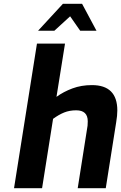

<svg xmlns="http://www.w3.org/2000/svg" viewBox="-20 -993 639 1013"><path d="M175 -763H323L278 -482Q315 -509 362 -526.5Q409 -544 465 -544Q599 -544 599 -410Q599 -383 593 -348L538 0H390L442 -330Q443 -338 443 -353Q443 -411 382 -411Q347 -411 318.5 -399.5Q290 -388 260 -366L202 0H54ZM312 -973H413L489 -831H403L350 -907L267 -831H181Z"/></svg>

Font: Exo
Style: Bold Italic
Weight: 700
Italic angle: -9°
Designer: Natanael Gama
Foundry: Natanael Gama
Version: Version 1.500; ttfautohint (v1.6)